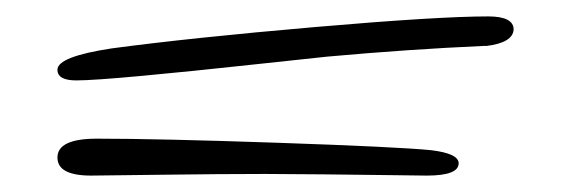

<svg xmlns="http://www.w3.org/2000/svg" viewBox="-20 -408 696 234"><path d="M575 -388Q606 -388 606 -372Q605 -356 573 -352H569Q479 -348 379 -339Q359 -337 285.5 -329Q212 -321 152.5 -315.5Q93 -310 73 -310Q50 -310 50 -323Q50 -339 116 -349Q213 -362 363.5 -375Q514 -388 575 -388ZM505 -225Q539 -221 539 -209Q539 -194 500 -194Q498 -194 460 -194.5Q422 -195 375 -195.5Q328 -196 303 -196Q250 -196 174.5 -195Q99 -194 91 -194Q50 -194 50 -216Q50 -239 98 -239Q173 -239 318.5 -234Q464 -229 505 -225Z"/></svg>

Font: Henny Penny
Style: Regular
Weight: 400
Designer: Olga Umpeleva
Foundry: Brownfox
Version: Version 1.001